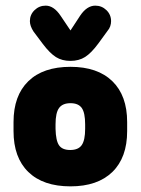

<svg xmlns="http://www.w3.org/2000/svg" viewBox="-20 -650 499 681"><path d="M28 -217V-185Q28 -91 80.5 -40Q133 11 230 11Q326 11 378.5 -40Q431 -91 431 -185V-217Q431 -311 378.5 -362Q326 -413 230 -413Q133 -413 80.5 -362Q28 -311 28 -217ZM282 -209V-193Q282 -153 270 -135.5Q258 -118 229 -118Q201 -118 189.5 -134.5Q178 -151 177 -193V-209Q177 -250 189.5 -267Q202 -284 230 -284Q258 -284 270 -267Q282 -250 282 -209ZM230 -542 195 -594Q171 -630 142 -630Q119 -630 102.5 -614Q86 -598 86 -575Q86 -558 99 -538L132 -494Q157 -461 178.5 -447.5Q200 -434 230 -434Q260 -434 282 -448Q304 -462 329 -496L361 -540Q368 -548 371 -557Q374 -566 374 -575Q374 -598 357.5 -614Q341 -630 318 -630Q288 -630 264 -594Z"/></svg>

Font: Beiruti Black
Style: Regular
Weight: 900
Designer: Arlette Boutros
Foundry: Boutros
Version: Version 1.41